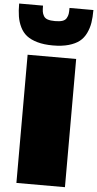

<svg xmlns="http://www.w3.org/2000/svg" viewBox="-101 -1122 587 1162"><g transform="rotate(5 192.5 -541.5)"><path d="M0 0ZM-33.2 -1083H111.8Q111.8 -1059.6 113.8 -1046.6Q115.7 -1033.7 123.3 -1020.5Q130.9 -1007.3 147.7 -1001.7Q164.6 -996.1 192.4 -996.1Q220.2 -996.1 237.1 -1001.7Q253.9 -1007.3 261.5 -1020.5Q269 -1033.7 271 -1046.6Q272.9 -1059.6 272.9 -1083H418Q418 -1038.6 412.6 -1005.1Q407.2 -971.7 392.3 -940.9Q377.4 -910.2 352.5 -890.6Q327.6 -871.1 287.4 -859.6Q247.1 -848.1 192.4 -848.1Q137.7 -848.1 97.4 -859.6Q57.1 -871.1 32.2 -890.6Q7.3 -910.2 -7.6 -940.9Q-22.5 -971.7 -27.8 -1005.1Q-33.2 -1038.6 -33.2 -1083ZM339.8 -778.8V0H44.9V-778.8Z"/></g></svg>

Font: Coda ExtraBold
Style: Regular
Weight: 800
Version: Version 2.001; ttfautohint (v0.8) -r 50 -G 200 -x